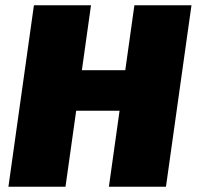

<svg xmlns="http://www.w3.org/2000/svg" viewBox="-20 -710 748 730"><path d="M326 -690 229 0H12L109 -690ZM467 -443 445 -289H262L283 -443ZM708 -690 611 0H394L491 -690Z"/></svg>

Font: Exo 2 Black
Style: Italic
Weight: 900
Italic angle: -8°
Designer: Natanael Gama
Foundry: Natanael Gama
Version: Version 2.010